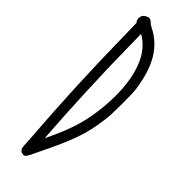

<svg xmlns="http://www.w3.org/2000/svg" viewBox="-326 -817 1032 1032"><g transform="rotate(45 190.5 -300.5)"><path d="M78 -794C62 -785 57 -778 56 -761C55.9 -759.6 55.9 -758.3 55.9 -757.1C55.9 -744.1 60.5 -739.2 66 -731L68 -634C72 -374 83 -136 101 96C103 128 105 158 105 164C105 184 116 198 133 199C134.8 199.2 136.5 199.4 138.1 199.4C150.2 199.4 156.1 190.4 180 139C273 -51 297 -120 313 -242C318 -276 318 -289 319 -367C319 -438 318 -458 315 -482C294 -626 244 -721 141 -772C132 -776 122 -783 119 -787C113 -794 102 -800 95 -800C92 -800 85 -797 78 -794ZM157 -686C231.3 -626.3 263.9 -509.7 263.9 -375.7C263.9 -334.7 260.9 -292.1 255 -249C243 -156 219 -80 168 28L156 54L154 36C142 -122 129 -403 127 -601L125 -708C136 -702 143 -697 157 -686Z"/></g></svg>

Font: DIARIO_DE_ANDY
Style: Regular
Weight: 400
Version: Version 001.000